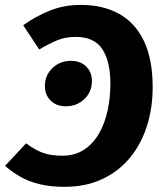

<svg xmlns="http://www.w3.org/2000/svg" viewBox="-34 -731 650 767"><path d="M223.8 15.3Q167.1 15.3 123.9 4.7Q80.8 -5.8 47.4 -24.9Q14 -44.1 -13.9 -68.3L70.3 -158.5Q100.7 -135.4 132.6 -122.2Q164.6 -109 214.7 -109Q264.9 -109 301.1 -132.6Q337.3 -156.1 360.9 -196.6Q384.5 -237.1 395.7 -288.7Q407 -340.4 407 -397.3Q407 -484.1 375.3 -533.9Q343.7 -583.6 267.3 -583.6Q226.5 -583.6 193 -569.4Q159.6 -555.3 122.8 -533.3L58.7 -630Q106.8 -665 163.9 -688.2Q221.1 -711.4 288.9 -711.4Q377.2 -711.4 441.3 -676Q505.5 -640.7 540.7 -567.7Q575.9 -494.8 575.9 -381.8Q575.9 -299.2 552.7 -226.9Q529.6 -154.5 484.7 -100.3Q439.8 -46.1 374.2 -15.4Q308.7 15.3 223.8 15.3ZM229 -306.4Q191 -306.4 168.2 -329.4Q145.3 -352.4 145.3 -386.8Q145.3 -430.1 175.4 -459Q205.5 -488 249.5 -488Q287.5 -488 310.3 -465.3Q333.2 -442.6 333.2 -407.5Q333.2 -364.2 303.1 -335.3Q273 -306.4 229 -306.4Z"/></svg>

Font: Fira Sans Variable
Style: Italic
Weight: 397
Italic angle: -8°
Designer: Carrois Corporate & Edenspiekermann AG
Foundry: Carrois Corporate GbR & Edenspiekermann AG
Version: Version 4.202